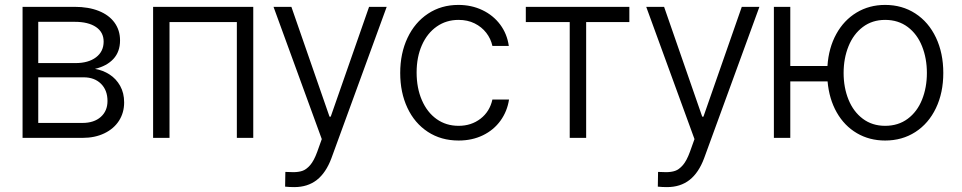

<svg xmlns="http://www.w3.org/2000/svg" viewBox="-20 -558 3892 777"><path d="M71.3 -530.3H282.2Q338.4 -530.3 379.9 -513.7Q421.4 -497.1 443.6 -466.3Q465.8 -435.5 465.8 -394.5Q465.8 -348.6 439 -319.6Q412.1 -290.5 364.3 -279.3Q396.5 -273.9 423.3 -256.6Q450.2 -239.3 466.3 -210.4Q482.4 -181.6 482.4 -143.6Q482.4 -102.1 461.7 -69.6Q440.9 -37.1 402.6 -18.6Q364.3 0 313.5 0H71.3ZM415 -149.4Q415 -192.9 388.7 -219Q362.3 -245.1 318.4 -245.1H134.8V-60.5H313.5Q360.4 -60.5 387.7 -84.7Q415 -108.9 415 -149.4ZM399.4 -389.6Q399.4 -427.7 368.4 -448.7Q337.4 -469.7 282.2 -469.7H134.8V-302.7H285.2Q337.9 -302.7 368.7 -326.2Q399.4 -349.6 399.4 -389.6Z M599.6 -530.3H1004.9V0H938.5V-468.8H666V0H599.6Z M1133.8 197.3 1134.8 137.7 1167 138.7Q1188 138.7 1203.6 133.5Q1219.2 128.4 1234.9 110.6Q1250.5 92.8 1263.7 56.6L1282.2 4.9L1086.9 -530.3H1159.2L1313.5 -85.9H1318.4L1473.6 -530.3H1544.9L1321.3 82Q1299.3 141.1 1262.2 170.2Q1225.1 199.2 1170.9 199.2Q1151.4 199.2 1133.8 197.3Z M1599.6 -262.7Q1599.6 -342.3 1629.2 -404.8Q1658.7 -467.3 1712.2 -502.7Q1765.6 -538.1 1835 -538.1Q1888.2 -538.1 1932.1 -517.1Q1976.1 -496.1 2004.2 -458.5Q2032.2 -420.9 2039.1 -372.1H1972.7Q1966.3 -401.4 1947.8 -425.3Q1929.2 -449.2 1900.6 -463.4Q1872.1 -477.5 1835.9 -477.5Q1786.1 -477.5 1747.6 -450.7Q1709 -423.8 1687.5 -375.5Q1666 -327.1 1666 -264.6Q1666 -201.7 1687.3 -152.6Q1708.5 -103.5 1746.8 -76.2Q1785.2 -48.8 1835.9 -48.8Q1887.2 -48.8 1924.6 -77.6Q1961.9 -106.4 1972.7 -155.3H2040Q2032.7 -107.4 2005.4 -69.6Q1978 -31.7 1934.3 -10.5Q1890.6 10.7 1835.9 10.7Q1765.1 10.7 1711.4 -24.4Q1657.7 -59.6 1628.7 -121.6Q1599.6 -183.6 1599.6 -262.7Z M2107.9 -530.3H2526.9V-468.8H2352.1V0H2285.6V-468.8H2107.9Z M2642.1 197.3 2643.1 137.7 2675.3 138.7Q2696.3 138.7 2711.9 133.5Q2727.5 128.4 2743.2 110.6Q2758.8 92.8 2772 56.6L2790.5 4.9L2595.2 -530.3H2667.5L2821.8 -85.9H2826.7L2981.9 -530.3H3053.2L2829.6 82Q2807.6 141.1 2770.5 170.2Q2733.4 199.2 2679.2 199.2Q2659.7 199.2 2642.1 197.3Z M3178.2 -291H3328.6Q3333.5 -364.3 3364.3 -420.2Q3395 -476.1 3446.3 -507.1Q3497.6 -538.1 3562 -538.1Q3630.9 -538.1 3684.3 -503.4Q3737.8 -468.8 3767.6 -406Q3797.4 -343.3 3797.4 -262.7Q3797.4 -182.6 3767.6 -120.4Q3737.8 -58.1 3684.3 -23.7Q3630.9 10.7 3562 10.7Q3498.5 10.7 3447.8 -19Q3397 -48.8 3366.2 -103Q3335.4 -157.2 3329.1 -228.5H3178.2V0H3111.8V-530.3H3178.2ZM3731 -262.7Q3731 -321.8 3711.4 -370.8Q3691.9 -419.9 3653.6 -448.7Q3615.2 -477.5 3562 -477.5Q3509.8 -477.5 3471.7 -448.7Q3433.6 -419.9 3413.8 -370.8Q3394 -321.8 3394 -262.7Q3394 -203.6 3413.8 -154.8Q3433.6 -106 3471.7 -77.4Q3509.8 -48.8 3562 -48.8Q3615.2 -48.8 3653.6 -77.4Q3691.9 -106 3711.4 -154.8Q3731 -203.6 3731 -262.7Z"/></svg>

Font: Pretendard Std Light
Style: Regular
Weight: 300
Designer: Base glyphs from Inter by Rasmus Andersson; Hangeul glyphs from Noto Sans CJK(Source Han Sans) by Jang Soo-young and Kan
Foundry: Kil Hyung-jin
Version: Version 1.309